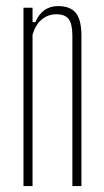

<svg xmlns="http://www.w3.org/2000/svg" viewBox="-20 -626 351 646"><path d="M59 0V-600H89.5V-551.5H99Q110 -577.5 129 -591.5Q148 -605.5 175.5 -605.5Q216 -605.5 234.8 -583Q253.5 -560.5 254 -508V0H223.5V-509Q223 -546.5 210.8 -562.2Q198.5 -578 170 -578Q141.5 -578 120.5 -560.5Q99.5 -543 89.5 -509.5V0Z"/></svg>

Font: Big Shoulders Display ExtraLight
Style: Regular
Weight: 250
Designer: Patric King
Foundry: XO Type Co
Version: Version 2.002